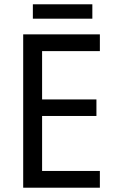

<svg xmlns="http://www.w3.org/2000/svg" viewBox="-20 -874 540 894"><path d="M410 -854H133V-787H410ZM445 0V-78H176V-334H429V-411H176V-636H445V-714H88V0Z"/></svg>

Font: Noto Sans Armenian SemiCondensed
Style: Regular
Weight: 400
Width: 4
Designer: Monotype Design Team
Foundry: Monotype Imaging Inc.
Version: Version 2.008